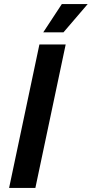

<svg xmlns="http://www.w3.org/2000/svg" viewBox="-20 -930 454 950"><path d="M194 -770H294L414 -910H286ZM25 0H155L305 -710H175Z"/></svg>

Font: Geist SemiBold
Style: Italic
Weight: 600
Italic angle: -12°
Designer: Basement.studio, Andrés Briganti, Mateo Zaragoza
Foundry: Basement.studio, Vercel, Andrés Briganti, Guido Ferreyra, Mateo Zaragoza
Version: Version 1.500